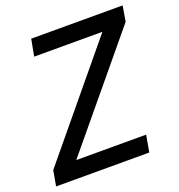

<svg xmlns="http://www.w3.org/2000/svg" viewBox="-127 -806 848 912"><g transform="rotate(-20 296.5 -350.0)"><path d="M2 0 16 -78 460 -615H115L131 -700H593L580 -622L135 -85H488L473 0Z"/></g></svg>

Font: DM Sans 10pt Medium
Style: Italic
Weight: 500
Italic angle: -10°
Version: Version 4.004;gftools[0.9.30]